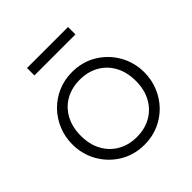

<svg xmlns="http://www.w3.org/2000/svg" viewBox="-184 -803 953 953"><g transform="rotate(-45 293.0 -326.0)"><path d="M293 15Q220.5 15 163.2 -19.8Q106 -54.5 73 -112.5Q40 -170.5 40 -240Q40 -292 59 -338.2Q78 -384.5 112.2 -419.8Q146.5 -455 192.5 -475Q238.5 -495 293 -495Q365.5 -495 422.8 -460.2Q480 -425.5 513 -367.5Q546 -309.5 546 -240Q546 -188 527 -141.8Q508 -95.5 473.8 -60.2Q439.5 -25 393.5 -5Q347.5 15 293 15ZM293 -39Q349.5 -39 393 -63.8Q436.5 -88.5 461.2 -133.5Q486 -178.5 486 -240Q486 -301.5 461.2 -346.8Q436.5 -392 393 -416.5Q349.5 -441 293 -441Q236.5 -441 193 -416.5Q149.5 -392 124.8 -346.8Q100 -301.5 100 -240Q100 -178.5 124.8 -133.5Q149.5 -88.5 193 -63.8Q236.5 -39 293 -39ZM149 -615V-667H437V-615Z"/></g></svg>

Font: Geologica-Sharp
Style: Regular
Weight: 100
Designer: Sindre Bremnes, Frode Helland
Foundry: Monokrom Skriftforlag AS
Version: Version 1.010;gftools[0.9.28]